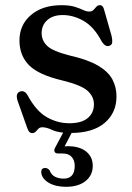

<svg xmlns="http://www.w3.org/2000/svg" viewBox="-20 -501 510 740"><path d="M221.5 -443Q184 -443 162.2 -423.5Q140.5 -404 140.5 -373.5Q140.5 -344.5 162 -324Q183.5 -303.5 249 -287Q319 -271 358 -248Q397 -225 413 -195.2Q429 -165.5 429 -129.5Q429 -66 383.2 -27.2Q337.5 11.5 252.5 11.5Q206 11.5 182.8 0.5Q159.5 -10.5 143.5 -10.5Q133.5 -10.5 128 -4.8Q122.5 1 117.5 6.5Q112.5 12 103.5 12Q91.5 12 85 -7.5L48 -112Q38.5 -141 56.5 -148Q74 -154.5 86 -134.5Q119 -73 160.2 -49.5Q201.5 -26 247 -26Q294.5 -26 318.2 -46Q342 -66 342 -99Q342 -128.5 317.8 -150.8Q293.5 -173 220 -191Q128.5 -212.5 91.8 -249.8Q55 -287 55 -345.5Q55 -405 99.2 -443Q143.5 -481 217 -481Q248.5 -481 268.2 -474.8Q288 -468.5 300.5 -462.5Q313 -456.5 323.5 -456.5Q334.5 -456.5 340.5 -462.8Q346.5 -469 351.5 -475Q356.5 -481 365 -481Q377.5 -481 381.5 -462.5L410 -363Q413.5 -347.5 412.5 -337.8Q411.5 -328 401.5 -324.5Q385.5 -318.5 371 -343Q342.5 -397 303 -420Q263.5 -443 221.5 -443ZM232 -6H265L229 63Q234.5 62.5 241.5 62.5Q286.5 62.5 312 83Q337.5 103.5 337.5 138Q337.5 174.5 309.8 196.8Q282 219 234 219Q193.5 219 167.2 203Q141 187 139 164Q138 147 153 146.5Q164 146 171.5 156Q178 173.5 192.8 180.5Q207.5 187.5 225 187.5Q268 187.5 268 138Q268 116.5 256 103.5Q244 90.5 221 90.5H204Q193.5 90.5 190.5 84.2Q187.5 78 192 69Z"/></svg>

Font: Fraunces 9pt S000
Style: Regular
Weight: 400
Version: Version 1.000; ttfautohint (v1.8.3)